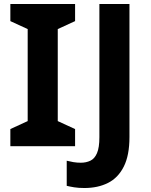

<svg xmlns="http://www.w3.org/2000/svg" viewBox="-20 -734 760 964"><path d="M357 0H32V-86L119 -126V-588L32 -628V-714H357V-628L270 -588V-126L357 -86ZM403.6 210Q374.6 210 352.8 206.5Q331 203 315 199V73Q330.8 77 348.5 80Q366.3 83 386 83Q412 83 433.5 73Q455 63 467 35Q479 7 479 -45V-714H630V-46Q630 46 601.5 102.5Q573 159 522.2 184.5Q471.4 210 403.6 210Z"/></svg>

Font: Noto Sans Gunjala Gondi
Style: Regular
Weight: 400
Designer: Ek Type
Foundry: Ek Type
Version: Version 1.004